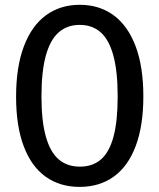

<svg xmlns="http://www.w3.org/2000/svg" viewBox="-20 -753 650 783"><path d="M564.6 -360Q564.6 -239.8 533.2 -156.9Q501.9 -74.1 443.5 -32.4Q385.1 9.2 304.9 9.2Q224.4 9.2 166.3 -32.3Q108.1 -73.8 76.9 -156.2Q45.6 -238.5 45.6 -358.8Q45.6 -479.8 77.4 -564Q109.1 -648.1 167.5 -690.8Q225.9 -733.4 305.5 -733.4Q384.9 -733.4 443.1 -690.9Q501.3 -648.4 533 -564.6Q564.6 -480.8 564.6 -360ZM459.9 -359.6Q459.9 -462.1 442.2 -526.6Q424.6 -591.1 390.4 -621.3Q356.2 -651.5 305.1 -651.5Q254 -651.5 219.3 -621Q184.7 -590.6 166.9 -526.1Q149.1 -461.6 149.1 -359.6Q149.1 -259.2 167 -195.9Q184.8 -132.6 219.5 -103Q254.1 -73.4 305.8 -73.4Q357.6 -73.4 391.6 -102.7Q425.6 -132.1 442.8 -195.3Q459.9 -258.5 459.9 -359.6Z"/></svg>

Font: Public Sans VF
Style: Regular
Weight: 400
Designer: Pablo Impallari, Rodrigo Fuenzalida (Modified by Dan O. Williams and USWDS)
Version: Version 1.003